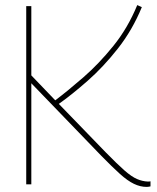

<svg xmlns="http://www.w3.org/2000/svg" viewBox="-20 -724 618 754"><path d="M556 10Q531 10 506 -2Q481 -14 451 -41Q421 -68 378 -112L103 -397V0H83V-700H103V-428L197 -330Q246 -367 307 -420Q368 -473 425 -543.5Q482 -614 519 -704L537 -696Q500 -606 443 -533.5Q386 -461 324 -406.5Q262 -352 211 -316L395 -126Q441 -79 469 -54.5Q497 -30 518 -21Q539 -12 560 -11Q562 -11 565 -11Q568 -11 571 -12V8Q567 9 562.5 9.5Q558 10 556 10Z"/></svg>

Font: Georama Thin
Style: Regular
Weight: 100
Designer: Jean-Baptiste Levee
Foundry: Production Type
Version: Version 1.000